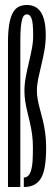

<svg xmlns="http://www.w3.org/2000/svg" viewBox="-20 -750 222 770"><path d="M12 0H61.5V-585.5Q61.5 -619 63.5 -640.2Q65.5 -661.5 69 -673Q72.5 -684.5 77.5 -688.5Q82.5 -692.5 88 -692.5Q100.5 -692.5 106.8 -675.2Q113 -658 113 -607.5Q113 -582 107.8 -554.5Q102.5 -527 95.5 -498Q88.5 -469 83.2 -440.5Q78 -412 78 -385Q78 -364.5 81.2 -343.5Q84.5 -322.5 89.8 -301.2Q95 -280 100.2 -257.2Q105.5 -234.5 108.8 -210Q112 -185.5 112 -158Q112 -128.5 110.8 -106Q109.5 -83.5 105.2 -68.5Q101 -53.5 93.8 -45.8Q86.5 -38 75.5 -38V0Q101 0 118.2 -9.5Q135.5 -19 145.8 -37.8Q156 -56.5 160.5 -86.5Q165 -116.5 165 -158Q165 -188.5 161.5 -215.5Q158 -242.5 152.2 -265.8Q146.5 -289 140.8 -309.8Q135 -330.5 131.5 -349.5Q128 -368.5 128 -386Q128 -408 133.2 -434Q138.5 -460 145.5 -488.2Q152.5 -516.5 158 -547Q163.5 -577.5 163.5 -609Q163.5 -642 158.2 -665Q153 -688 143 -702.5Q133 -717 119 -723.5Q105 -730 88 -730Q68.5 -730 54.2 -722.5Q40 -715 30.8 -697.5Q21.5 -680 16.8 -651Q12 -622 12 -578.5Z"/></svg>

Font: Anybody UltraCondensed Light
Style: Regular
Weight: 300
Width: 1
Version: Version 1.113;gftools[0.9.25]